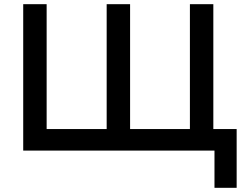

<svg xmlns="http://www.w3.org/2000/svg" viewBox="-20 -720 1178 918"><path d="M1005.5 178V0H937V-103H1111.5V178ZM91 0V-700H203V-103H490V-700H602V-103H888V-700H1000V0Z"/></svg>

Font: Geologica Roman
Style: Regular
Weight: 400
Designer: Sindre Bremnes, Frode Helland
Foundry: Monokrom Skriftforlag AS
Version: Version 1.010;gftools[0.9.28]